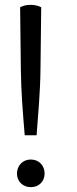

<svg xmlns="http://www.w3.org/2000/svg" viewBox="-20 -764 316 792"><path d="M164 -48C164 -81 141 -106 107 -106C73 -106 50 -80 50 -48C50 -16 74 8 107 8C141 8 164 -16 164 -48ZM150 -734C139 -740 124 -744 105 -744C87 -744 75 -740 63 -734L66 -478C67 -381 75 -290 82 -206H131C137 -289 146 -382 147 -478Z"/></svg>

Font: Repo
Style: Regular
Weight: 400
Designer: Stefan Peev
Foundry: Context Ltd
Version: Version 0.000